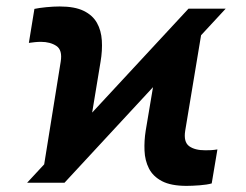

<svg xmlns="http://www.w3.org/2000/svg" viewBox="-20 -573 772 602"><path d="M65 0 571.1 -545.9H687.7L182.2 0ZM111.3 -12.7 170.3 -379.5Q176.3 -416 156.9 -428.9Q137.5 -441.8 108.2 -441.8Q99.2 -441.8 89.3 -440.8Q79.3 -439.8 70.5 -438.5L87.9 -545.1Q102.2 -548.2 125.3 -550.5Q148.3 -552.7 167.2 -552.7Q214.2 -552.7 242.3 -539Q270.4 -525.3 283.9 -501.4Q297.4 -477.4 299.3 -446Q301.3 -414.6 295.3 -379.5L252.7 -121.5ZM565 9.8Q516 9.8 487.7 -5.1Q459.5 -20 446.9 -45Q434.3 -69.9 433.1 -100.8Q431.8 -131.7 436.9 -163.7L480.5 -423.4L622.1 -532.6L560.7 -163.1Q555.1 -127.9 573.1 -114.7Q591.2 -101.6 624 -101.8Q631.5 -101.6 641.6 -102.2Q651.6 -102.8 661.7 -104.5L643.8 2.1Q629.5 6.2 606 8Q582.4 9.8 565 9.8Z"/></svg>

Font: Inter Tight
Style: Italic
Weight: 400
Italic angle: -9.39999°
Designer: Rasmus Andersson
Foundry: rsms
Version: Version 3.002